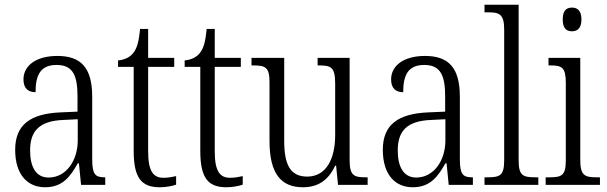

<svg xmlns="http://www.w3.org/2000/svg" viewBox="-20 -780 2561 810"><path d="M170 10C245 10 277 -36 308 -91H313L322 0H424V-32H421C381 -32 369 -45 369 -110V-372C369 -495 321 -544 222 -544C132 -544 79 -503 79 -445C79 -409 97 -391 130 -391C130 -464 151 -506 219 -506C290 -506 307 -458 307 -372V-309L238 -306C107 -301 44 -253 44 -148C44 -41 98 10 170 10ZM185 -31C131 -31 107 -77 107 -145C107 -225 143 -270 248 -274L308 -277V-188C308 -101 258 -31 185 -31Z M654 10C680 10 706 5 723 -1V-37C704 -33 690 -30 669 -30C626 -30 605 -59 605 -141V-498H715V-536H605V-658H571C566 -605 558 -575 541 -555C527 -538 506 -528 478 -525V-498H544V-143C544 -29 577 10 654 10Z M935 10C961 10 987 5 1004 -1V-37C985 -33 971 -30 950 -30C907 -30 886 -59 886 -141V-498H996V-536H886V-658H852C847 -605 839 -575 822 -555C808 -538 787 -528 759 -525V-498H825V-143C825 -29 858 10 935 10Z M1258 10C1321 10 1365 -19 1394 -81H1398L1406 0H1531V-32H1524C1474 -32 1455 -38 1455 -104V-536H1320V-504H1325C1377 -504 1394 -497 1394 -426V-210C1394 -111 1357 -35 1276 -35C1203 -35 1179 -88 1179 -186V-536H1041V-504H1048C1099 -504 1117 -497 1117 -434V-185C1117 -47 1166 10 1258 10Z M1721 10C1796 10 1828 -36 1859 -91H1864L1873 0H1975V-32H1972C1932 -32 1920 -45 1920 -110V-372C1920 -495 1872 -544 1773 -544C1683 -544 1630 -503 1630 -445C1630 -409 1648 -391 1681 -391C1681 -464 1702 -506 1770 -506C1841 -506 1858 -458 1858 -372V-309L1789 -306C1658 -301 1595 -253 1595 -148C1595 -41 1649 10 1721 10ZM1736 -31C1682 -31 1658 -77 1658 -145C1658 -225 1694 -270 1799 -274L1859 -277V-188C1859 -101 1809 -31 1736 -31Z M2024 0H2251V-32H2240C2185 -32 2168 -39 2168 -105V-760H2024V-728H2039C2085 -728 2107 -722 2107 -656V-105C2107 -39 2090 -32 2035 -32H2024Z M2393 -648C2415 -648 2433 -660 2433 -698C2433 -736 2415 -748 2393 -748C2370 -748 2354 -736 2354 -698C2354 -660 2370 -648 2393 -648ZM2282 0H2511V-32H2497C2446 -32 2428 -40 2428 -106V-536H2294V-504H2302C2350 -504 2367 -496 2367 -431V-103C2367 -39 2349 -32 2298 -32H2282Z"/></svg>

Font: Noto Serif Sinhala Condensed Light
Style: Regular
Weight: 300
Width: 3
Designer: Jelle Bosma - Monotype Design Team
Foundry: Monotype Imaging Inc.
Version: Version 2.007